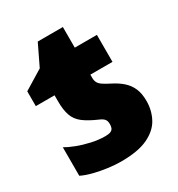

<svg xmlns="http://www.w3.org/2000/svg" viewBox="-162 -770 823 887"><g transform="rotate(-30 249.5 -326.5)"><path d="M227 10Q196 10 158 5Q120 0 85 -9Q50 -18 26 -30V-182Q46 -170 78.5 -157.5Q111 -145 149 -136.5Q187 -128 222 -128Q240 -128 250 -132Q260 -136 264 -144.5Q268 -153 268 -165Q268 -176 265.5 -183.5Q263 -191 255.5 -197.5Q248 -204 233 -210Q187 -230 160.5 -250.5Q134 -271 123.5 -301Q113 -331 113 -376V-409H13V-488L116 -551L170 -663H304V-553H422V-409H304V-391Q304 -377 309.5 -366.5Q315 -356 329 -346.5Q343 -337 367 -325Q399 -309 421.5 -289Q444 -269 456 -241.5Q468 -214 468 -174Q468 -124 445.5 -82Q423 -40 370.5 -15Q318 10 227 10Z"/></g></svg>

Font: Noto Sans Display Black
Style: Regular
Weight: 900
Designer: Monotype Design Team
Foundry: Monotype Imaging Inc.
Version: Version 2.003